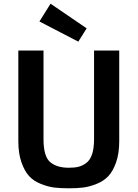

<svg xmlns="http://www.w3.org/2000/svg" viewBox="-20 -1003 743 1037"><path d="M488 -730H624V-241Q624 -174 607 -126Q590 -78 565 -51.5Q540 -25 501 -9.5Q462 6 428.5 10Q395 14 351 14Q307 14 273.5 10Q240 6 201 -9.5Q162 -25 137.5 -51.5Q113 -78 96 -126Q79 -174 79 -241V-730H215V-251Q215 -158 251 -127.5Q287 -97 351 -97Q382 -97 403 -102Q424 -107 445 -122Q488 -153 488 -251ZM448 -850 403 -778 193 -887 253 -983Z"/></svg>

Font: Sintony
Style: Bold
Weight: 700
Designer: Eduardo Rodriguez Tunni
Foundry: Eduardo Rodriguez Tunni
Version: Version 1.001